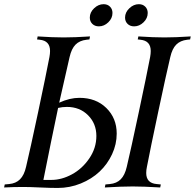

<svg xmlns="http://www.w3.org/2000/svg" viewBox="-20 -909 945 931"><path d="M488.3 0 491.2 -14.6 512.7 -16.6Q545.4 -19.5 565.4 -39.6Q585.4 -59.6 594.7 -100.1Q613.8 -180.2 652.8 -364Q691.9 -547.9 708 -632.3Q710.9 -648.4 710.9 -661.6Q710.9 -711.4 661.1 -716.3L647.9 -717.8L650.9 -732.4Q724.6 -727.5 776.9 -727.5Q829.6 -727.5 904.8 -732.4L901.9 -717.8L887.7 -716.3Q854 -712.4 834.5 -692.6Q814.9 -672.9 805.7 -632.3Q786.6 -552.2 747.6 -368.4Q708.5 -184.6 692.4 -100.1Q689 -84.5 689 -70.3Q689 -21 739.3 -16.6L759.8 -14.6L756.8 0Q675.8 -4.9 623.5 -4.9Q570.8 -4.9 488.3 0ZM288.6 -727.5Q341.3 -727.5 416.5 -732.4L413.6 -717.8L399.4 -716.3Q365.7 -712.4 346.2 -692.6Q326.7 -672.9 317.4 -632.3Q279.3 -467.8 267.1 -411.1Q317.9 -434.6 365.2 -434.6Q445.3 -434.6 495.6 -385.3Q545.9 -335.9 545.9 -261.2Q545.9 -209.5 523.4 -161.1Q501 -112.8 462.9 -76.9Q424.8 -41 371.6 -19.3Q318.4 2.4 259.8 2.4Q224.1 2.4 173.1 0Q122.1 -2.4 92.3 -2.4Q45.9 -2.4 0 0L2.9 -14.6L24.4 -16.6Q57.1 -19.5 77.1 -39.6Q97.2 -59.6 106.4 -100.1Q125.5 -180.2 164.6 -364Q203.6 -547.9 219.7 -632.3Q222.7 -648.4 222.7 -661.6Q222.7 -711.4 172.9 -716.3L159.7 -717.8L162.6 -732.4Q236.3 -727.5 288.6 -727.5ZM261.7 -385.7 257.8 -366.7Q230.5 -237.8 190.4 -36.6H229.5Q278.8 -36.6 328.6 -63.5Q378.4 -90.3 412.8 -140.6Q447.3 -190.9 447.3 -250Q447.3 -309.6 407 -350.1Q366.7 -390.6 304.2 -390.6Q282.7 -390.6 261.7 -385.7ZM482.4 -888.7Q501.5 -888.7 513.4 -876.7Q525.4 -864.7 525.4 -846.2Q525.4 -820.3 505.1 -800.8Q484.9 -781.2 459.5 -781.2Q439.9 -781.2 427.7 -793.2Q415.5 -805.2 415.5 -823.7Q415.5 -849.1 436.3 -868.9Q457 -888.7 482.4 -888.7ZM653.3 -888.7Q672.4 -888.7 684.3 -876.7Q696.3 -864.7 696.3 -846.2Q696.3 -820.3 676 -800.8Q655.8 -781.2 630.4 -781.2Q610.8 -781.2 598.6 -793.2Q586.4 -805.2 586.4 -823.7Q586.4 -849.1 607.2 -868.9Q627.9 -888.7 653.3 -888.7Z"/></svg>

Font: Flanker
Style: Italic
Weight: 400
Italic angle: -12°
Designer: Flanker
Version: Version 2.027